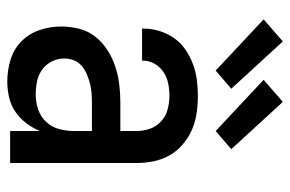

<svg xmlns="http://www.w3.org/2000/svg" viewBox="-158 -650 815 540"><g transform="rotate(90 250.0 -379.5)"><path d="M208 8Q178 8 148 -1Q118 -10 96 -31.5Q74 -53 64 -83Q54 -113 54 -143Q54 -169 60.5 -194.5Q67 -220 83 -240Q99 -260 121 -274Q143 -288 167.5 -296Q192 -304 217.5 -307Q243 -310 269 -310H348V-355Q348 -375 341.5 -393.5Q335 -412 320.5 -425Q306 -438 287 -443Q268 -448 249 -448Q231 -448 214 -444.5Q197 -441 182.5 -431.5Q168 -422 159 -406.5Q150 -391 150 -374V-371H60V-376Q60 -399 67 -421Q74 -443 87 -461.5Q100 -480 119 -493Q138 -506 159.5 -514Q181 -522 203.5 -525Q226 -528 249 -528Q273 -528 297.5 -524.5Q322 -521 344 -511.5Q366 -502 385 -486Q404 -470 416 -449Q428 -428 433 -404Q438 -380 438 -355V0H348V-84Q340 -64 326 -45.5Q312 -27 293.5 -14.5Q275 -2 253 3Q231 8 208 8ZM246 -72Q267 -72 287.5 -79Q308 -86 322.5 -101.5Q337 -117 342.5 -138Q348 -159 348 -180V-230H269Q255 -230 241 -229Q227 -228 214 -224.5Q201 -221 188 -215.5Q175 -210 164.5 -201Q154 -192 149 -179Q144 -166 144 -152Q144 -134 152.5 -117Q161 -100 176 -89.5Q191 -79 209 -75.5Q227 -72 246 -72ZM348 -578 204 -713 266 -767 399 -622ZM178 -578 34 -713 96 -767 229 -622Z"/></g></svg>

Font: Iosevka Fixed Medium
Style: Regular
Weight: 500
Monospace: yes
Designer: Belleve Invis
Foundry: Belleve Invis
Version: Version 32.3.0